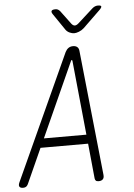

<svg xmlns="http://www.w3.org/2000/svg" viewBox="-74 -997 737 1053"><g transform="rotate(-5 294.0 -470.0)"><path d="M405 -7 386 -200H124L37 -7Q33 1 27 5.5Q21 10 10 10Q-5 10 -10 2Q-15 -6 -7 -23L307 -711Q314 -725 324.5 -732.5Q335 -740 350 -740Q365 -740 373.5 -732.5Q382 -725 383 -711L455 -23Q457 -6 449 2Q441 10 426 10Q415 10 410.5 5.5Q406 1 405 -7ZM381 -250 340 -660Q339 -665 336.5 -665Q334 -665 332 -660L147 -250ZM272 -950Q280 -950 286 -946.5Q292 -943 297 -937L352 -863Q361 -852 370.5 -852Q380 -852 392 -863L475 -938Q482 -944 489.5 -947Q497 -950 505 -950Q522 -950 523.5 -944Q525 -938 512 -925L417 -833Q405 -822 389.5 -816Q374 -810 363 -810Q352 -810 338.5 -816Q325 -822 317 -833L255 -924Q246 -937 250.5 -943.5Q255 -950 272 -950Z"/></g></svg>

Font: Maple Mono NL Thin
Style: Italic
Weight: 250
Italic angle: -10°
Monospace: yes
Designer: subframe7536
Version: Version 7.000